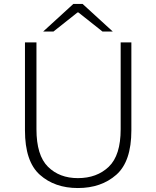

<svg xmlns="http://www.w3.org/2000/svg" viewBox="-20 -936 789 969"><path d="M106 -278V-722H164V-284Q164 -152 222 -94.5Q280 -37 373 -37Q469 -37 529 -94.5Q589 -152 589 -284V-722H643V-278Q643 -121 567 -54Q491 13 373 13Q256 13 181 -54Q106 -121 106 -278ZM350 -916H397L549 -777H497L376 -873H371L250 -777H198Z"/></svg>

Font: Nebula Sans Light
Style: Regular
Weight: 300
Designer: Paul D. Hunt for Adobe (as Source Sans)
Foundry: Nebula Entertainment & Broadcasting LLC
Version: Version 1.010